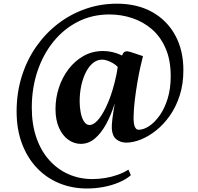

<svg xmlns="http://www.w3.org/2000/svg" viewBox="-20 -790 1101 1069"><path d="M72.5 -169.5Q72.5 -273 101 -364.2Q129.5 -455.5 181.2 -529.8Q233 -604 303 -657.8Q373 -711.5 456.2 -740.5Q539.5 -769.5 631 -769.5Q743.5 -769.5 826.5 -723.5Q909.5 -677.5 955.2 -594.2Q1001 -511 1001 -399Q1001 -322 980.5 -258.2Q960 -194.5 925.5 -145.8Q891 -97 849.2 -63.8Q807.5 -30.5 764.2 -13.2Q721 4 683 4Q651 4 628 -14.2Q605 -32.5 602.5 -74Q601.5 -94 605.8 -128.5Q610 -163 619 -215Q599 -150.5 571.2 -99.5Q543.5 -48.5 508.2 -18.8Q473 11 429.5 11Q392.5 11 360.2 -12Q328 -35 308.5 -78.5Q289 -122 289 -183.5Q289 -244 307.8 -301.5Q326.5 -359 361.8 -405.2Q397 -451.5 445.8 -478.8Q494.5 -506 554.5 -506Q580 -506 607 -499.8Q634 -493.5 659.5 -481Q664.5 -495 672 -500.2Q679.5 -505.5 689 -504.5Q697 -503.5 706 -500.8Q715 -498 731.2 -492.5Q747.5 -487 776 -477.5Q769.5 -453.5 761 -414.5Q752.5 -375.5 744.5 -329Q736.5 -282.5 730.8 -235Q725 -187.5 724 -146Q722.5 -104 730 -85.8Q737.5 -67.5 751.5 -67.5Q779.5 -67.5 810.5 -88Q841.5 -108.5 869 -147.2Q896.5 -186 913.5 -241.2Q930.5 -296.5 930.5 -365.5Q930.5 -455.5 902.2 -520.5Q874 -585.5 825.8 -627.2Q777.5 -669 716.2 -689.2Q655 -709.5 589 -709.5Q493.5 -709.5 414.5 -669.5Q335.5 -629.5 277.8 -558.5Q220 -487.5 188.5 -393.2Q157 -299 157 -190.5Q157 -97 182.8 -23Q208.5 51 254.8 102.2Q301 153.5 362.2 180.2Q423.5 207 494 207Q529.5 207 566 201Q602.5 195 636 183Q669.5 171 695 154.5L708.5 185.5Q682.5 208.5 643 225.2Q603.5 242 557.5 250.8Q511.5 259.5 464 259.5Q381 259.5 309.5 230Q238 200.5 185 144.5Q132 88.5 102.2 9.2Q72.5 -70 72.5 -169.5ZM423.5 -225Q423.5 -194 429.2 -163.8Q435 -133.5 447.5 -113.8Q460 -94 479 -94Q500.5 -94 524 -120.2Q547.5 -146.5 569.2 -191.5Q591 -236.5 607.5 -292Q613 -310 619 -333.8Q625 -357.5 629.5 -380.5Q634 -403.5 635.5 -417.5Q625 -428.5 609.5 -437.8Q594 -447 578 -452.5Q562 -458 549 -458Q521.5 -458 498.5 -439.8Q475.5 -421.5 458.8 -389Q442 -356.5 432.8 -314.5Q423.5 -272.5 423.5 -225Z"/></svg>

Font: Merriweather 96pt ExtraBold
Style: Regular
Weight: 800
Version: Version 2.100